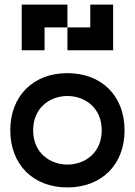

<svg xmlns="http://www.w3.org/2000/svg" viewBox="-20 -820 590 840"><path d="M275 0C425 0 525 -100 525 -250C525 -400 425 -500 275 -500C125 -500 25 -400 25 -250C25 -100 125 0 275 0ZM75 -600H175V-700H275V-800H75ZM125 -250C125 -350 200 -400 275 -400C350 -400 425 -350 425 -250C425 -150 350 -100 275 -100C200 -100 125 -150 125 -250ZM275 -600H475V-800H375V-700H275Z"/></svg>

Font: LS-VG5000
Style: Regular
Weight: 400
Designer: Justin Bihan, 2021
Foundry: Justin Bihan, 2021
Version: Version 1.000;Glyphs 3.1.2 (3151)